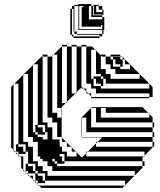

<svg xmlns="http://www.w3.org/2000/svg" viewBox="-20 -930 793 950"><path d="M287 -372H285V-396H263V-660H245L285 -700H287V-420H305L285 -400V-396H287ZM491 -504H479V-516H455V-540H443V-552H479V-540H491V-516H503V-540H491V-552H479V-564H455V-680L451 -684H431V-540H443V-504H479V-492H719V-516H491ZM587 -600H575V-612H551V-636H539V-648H575V-636H587V-612H599V-636H587V-648H575V-650H527V-660H575V-650H585L735 -500V-450H719V-468H455V-492H431V-516H407V-700H383V-708H407V-700H435L451 -684H455V-680L479 -656V-588H503V-564H527V-540H671V-564H551V-588H527V-612H503V-650H485L479 -656V-660H503V-650H527V-636H539V-600H575V-588H623V-612H587ZM719 -348V-366L713 -372H503V-396H479V-348ZM407 -300V-324H385V-300ZM407 -300H385V-276H407ZM155 -312H167V-300H155ZM407 -324V-348H385V-350L435 -400H685L713 -372H719V-366L735 -350V-324H743V-300H735V-324H455V-396H431V-300H735V-276H743V-252H735V-276H385V-252H735V-228H743V-204H735V-228H463L485 -250H385V-252H383V-348H385V-324ZM59 -216H71V-204H59ZM695 -156H691L695 -160V-180H415L455 -220V-228H463L455 -220V-204H735V-200L695 -160ZM359 -156V-176L355 -180H335V-200L331 -204H311V-224L307 -228H275V-204H287V-180H311V-156ZM107 -120H119V-108H107ZM299 -120H263V-132H251V-144H239V-132H251V-120H263V-108H685V-100L647 -62V-60H645L647 -62V-84H239V-108H215V-132H191V-144H179V-156H167V-228H143V-252H119V-564H99L143 -608V-612H147L143 -608V-276H155V-264H167V-252H191V-240H215V-276H203V-312H167V-612H147L185 -650H191V-660H215V-650H191V-324H215V-300H239V-240H275V-228H287V-248L285 -250V-252H263V-324H239V-348H215V-650H235L239 -654V-660H245L239 -654V-372H263V-348H285V-252H287V-248L307 -228H311V-224L331 -204H335V-200L355 -180H359V-176L385 -150L407 -172V-180H415L407 -172V-156H691L685 -150V-132H695V-108H685V-132H299V-168H275V-156H287V-132H299ZM155 -72H167V-60H155ZM599 -12H597L599 -14V-36H203V-72H167V-84H155V-120H119V-180H107V-216H71V-516H51L95 -560V-564H99L95 -560V-228H119V-204H143V-132H167V-108H191V-84H215V-60H645L599 -14ZM359 -468H353L359 -474V-700H335V-708H359V-700H383V-498L359 -474ZM719 -444H431V-454L417 -468H407V-478L393 -492H383V-498L385 -500L393 -492H407V-478L417 -468H431V-454L435 -450H719ZM311 -420H305L311 -426V-700H287V-708H311V-700H335V-468H353L311 -426ZM287 -348H285V-372H287ZM203 -264H167V-276H155V-300H191V-276H203ZM107 -168H71V-180H59V-204H95V-180H107ZM119 -84H107V-108H143V-84H155V-72H119ZM203 -24H167V-36H155V-60H191V-36H203ZM95 -156V-90L101 -84H107V-78L113 -72H119V-66L125 -60H143V-42L149 -36H155V-30L161 -24H167V-18L173 -12H597L585 0H185L173 -12H167V-18L161 -24H155V-30L149 -36H143V-42L125 -60H119V-66L113 -72H107V-78L101 -84H95V-90L85 -100V-150L79 -156H71V-164L67 -168H59V-176L55 -180H47V-188L35 -200V-500L47 -512V-516H51L47 -512V-188L55 -180H59V-176L67 -168H71V-164L79 -156ZM432 -846V-900H420V-846ZM344 -854V-870H336V-854ZM420 -834H486V-846H420ZM344 -790H336V-774H344ZM492 -762H486V-782H368V-786H486V-806H480V-798H384V-846H372V-834H368V-858H372V-846H384V-894H392V-900H372V-882H368V-900H348V-906H368V-910H432V-900H440V-854H486V-846H496V-782H492ZM372 -858V-882H368V-858ZM488 -854H486V-858H444V-870H486V-882H456V-870H444V-886H456V-882H468V-900H456V-886H444V-900H440V-902H444V-906H468V-900H486V-882H492V-858H488ZM344 -838V-854H336V-838ZM344 -822V-838H336V-822ZM344 -806V-822H336V-806ZM372 -810V-834H368V-810ZM344 -790V-806H336V-790ZM372 -810V-786H368V-810ZM336 -750V-758H328V-886H336V-870H344V-886H336V-900H348V-774H360V-762H486V-750H472V-758H360V-762H348V-774H336V-758H344V-750H472V-742H344V-750Z"/></svg>

Font: Rubik Broken Fax
Style: Regular
Weight: 400
Designer: Hubert and Fischer, NaN
Foundry: Hubert and Fischer, NaN
Version: Version 2.201